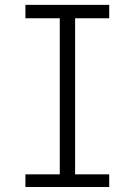

<svg xmlns="http://www.w3.org/2000/svg" viewBox="-20 -750 540 770"><path d="M82 0V-50.8H219.7V-676.8H82V-730.5H418V-676.8H281.2V-50.8H418V0Z"/></svg>

Font: GenEi Gothic M Light
Style: Regular
Weight: 300
Designer: o_tamon (Modified); [Source Han Sans]
Ryoko NISHIZUKA  (kana & ideographs); Paul D. Hunt (Latin, Greek & Cyrillic); Wenl
Version: Version 1.1a;Original Version 1.004